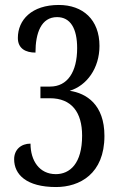

<svg xmlns="http://www.w3.org/2000/svg" viewBox="-20 -744 482 774"><path d="M206 10C301 10 401 -43 401 -196C401 -323 328 -368 261 -378C330 -399 381 -469 381 -559C381 -665 314 -724 217 -724C108 -724 52 -664 52 -591C52 -547 85 -532 123 -532C123 -611 146 -675 210 -675C264 -675 291 -629 291 -550C291 -454 252 -395 182 -395H143V-348H181C269 -348 311 -291 311 -197C311 -85 262 -42 205 -42C139 -42 103 -96 103 -165C65 -165 37 -141 37 -102C37 -41 86 10 206 10Z"/></svg>

Font: Noto Serif Georgian ExtraCondensed
Style: Regular
Weight: 400
Width: 2
Designer: Monotype Design Team, Akaki Razmadze
Foundry: Google LLC
Version: Version 2.003